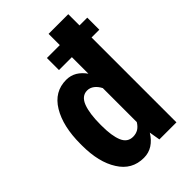

<svg xmlns="http://www.w3.org/2000/svg" viewBox="-228 -854 956 956"><g transform="rotate(-45 250.0 -376.0)"><path d="M495.1 -597.7Q481.4 -597.7 440.4 -597.7Q440.4 -448.2 440.4 0Q410.2 0 320.3 0Q317.4 -14.6 310.5 -57.6Q290 -24.4 262.7 -6.8Q235.4 10.7 201.2 10.7Q117.2 10.7 72.3 -61.5Q26.4 -132.8 26.4 -251Q26.4 -253.9 26.4 -261.7Q26.4 -385.7 72.3 -461.9Q118.2 -538.1 202.1 -538.1Q232.4 -538.1 257.8 -523.4Q282.2 -508.8 301.8 -481.4Q301.8 -519.5 301.8 -597.7Q279.3 -597.7 210.9 -597.7Q210.9 -618.2 210.9 -682.6Q234.4 -682.6 301.8 -682.6Q301.8 -702.1 301.8 -761.7Q335.9 -761.7 440.4 -761.7Q440.4 -742.2 440.4 -682.6Q454.1 -682.6 495.1 -682.6Q495.1 -661.1 495.1 -597.7ZM165 -251Q165 -179.7 181.6 -140.6Q198.2 -101.6 237.3 -101.6Q257.8 -101.6 274.4 -111.3Q290 -121.1 301.8 -140.6Q301.8 -219.7 301.8 -379.9Q290 -402.3 274.4 -414.1Q257.8 -426.8 238.3 -426.8Q199.2 -426.8 181.6 -380.9Q165 -335.9 165 -261.7Q165 -257.8 165 -251Z"/></g></svg>

Font: Noto Sans Hebrew DECATHLON 
Style: Bold
Weight: 400
Designer: Monotype Design Team
Version: Version 2.000;GOOG;noto-fonts:20170220:a8a215d2e889